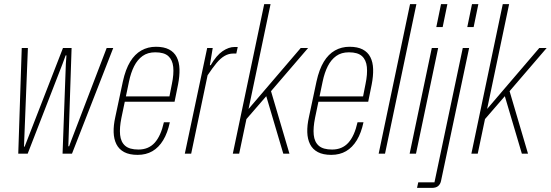

<svg xmlns="http://www.w3.org/2000/svg" viewBox="-20 -749 2685 936"><path d="M69 0 86 -515H116L98 -62L97 -34H100L111 -62L287 -515H329L314 -62L313 -36H317L327 -63L500 -515H532L331 0H285L301 -438L304 -479H300L285 -438L115 0Z M651 6Q611 6 585.5 -7.5Q560 -21 547.5 -46Q535 -71 534 -104.5Q533 -138 542 -178L579 -352Q592 -411 614.5 -448Q637 -485 669 -503Q701 -521 740 -521Q779 -521 804 -508Q829 -495 841.5 -470.5Q854 -446 855 -412Q856 -378 848 -337L831 -253H582L587 -279H811L805 -274L818 -340Q828 -388 824.5 -422.5Q821 -457 800.5 -475.5Q780 -494 737 -494Q700 -494 675 -476Q650 -458 634 -426.5Q618 -395 609 -352L572 -175Q562 -126 565.5 -91.5Q569 -57 590 -38.5Q611 -20 655 -20Q704 -20 734 -53Q764 -86 779 -153H808Q797 -101 775.5 -65.5Q754 -30 723 -12Q692 6 651 6Z M881 0 990 -515H1017L1003 -431H1007Q1035 -479 1065 -499.5Q1095 -520 1124 -520H1139L1132 -488H1117Q1095 -488 1075 -476.5Q1055 -465 1035.5 -441.5Q1016 -418 992 -382L912 0Z M1115 0 1268 -729H1299L1146 0ZM1361 0 1276 -287 1299 -312 1391 0ZM1174 -160 1185 -210 1446 -515H1482L1287 -288L1284 -287Z M1595 6Q1555 6 1529.5 -7.5Q1504 -21 1491.5 -46Q1479 -71 1478 -104.5Q1477 -138 1486 -178L1523 -352Q1536 -411 1558.5 -448Q1581 -485 1613 -503Q1645 -521 1684 -521Q1723 -521 1748 -508Q1773 -495 1785.5 -470.5Q1798 -446 1799 -412Q1800 -378 1792 -337L1775 -253H1526L1531 -279H1755L1749 -274L1762 -340Q1772 -388 1768.5 -422.5Q1765 -457 1744.5 -475.5Q1724 -494 1681 -494Q1644 -494 1619 -476Q1594 -458 1578 -426.5Q1562 -395 1553 -352L1516 -175Q1506 -126 1509.5 -91.5Q1513 -57 1534 -38.5Q1555 -20 1599 -20Q1648 -20 1678 -53Q1708 -86 1723 -153H1752Q1741 -101 1719.5 -65.5Q1698 -30 1667 -12Q1636 6 1595 6Z M1826 0 1979 -729H2010L1857 0Z M1977 0 2085 -515H2116L2008 0ZM2107 -617 2130 -729H2161L2138 -617Z M2013 167 2019 140H2098L2236 -515H2267L2130 133Q2127 148 2116.5 157.5Q2106 167 2085 167ZM2258 -617 2281 -729H2312L2289 -617Z M2278 0 2431 -729H2462L2309 0ZM2524 0 2439 -287 2462 -312 2554 0ZM2337 -160 2348 -210 2609 -515H2645L2450 -288L2447 -287Z"/></svg>

Font: Hubot Sans Condensed ExtraLight
Style: Italic
Weight: 200
Width: 3
Italic angle: -12.0243°
Designer: Deni Anggara
Foundry: GitHub, Inc., Subsidiary of Microsoft Corporation
Version: Version 2.000